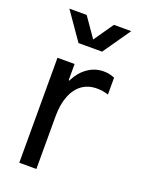

<svg xmlns="http://www.w3.org/2000/svg" viewBox="-139 -798 654 866"><g transform="rotate(20 188.0 -365.0)"><path d="M65.4 -503.9H147.5V0H65.4ZM132.8 -341.8V-425.8H163.1L132.8 -341.8Q132.8 -389.6 153.3 -430.2Q173.8 -470.7 208 -494.1Q242.2 -517.6 283.2 -517.6Q310.5 -517.6 335.9 -506.8V-425.8Q308.6 -434.6 281.2 -434.6Q239.3 -434.6 209.5 -413.1Q179.7 -391.6 163.6 -350.6Q147.5 -309.6 147.5 -252ZM131.8 -598.6H214.8L123 -730.5H40ZM162.1 -598.6H245.1L336.9 -730.5H253.9Z"/></g></svg>

Font: Wanted Sans Std Variable
Style: Regular
Weight: 400
Designer: Original Design by Kil Hyung-jin and Kang Hanbin, Wanted Lab, Inc;
Foundry: Wanted Lab, Inc.
Version: Version 1.003;Glyphs 3.2 (3227)